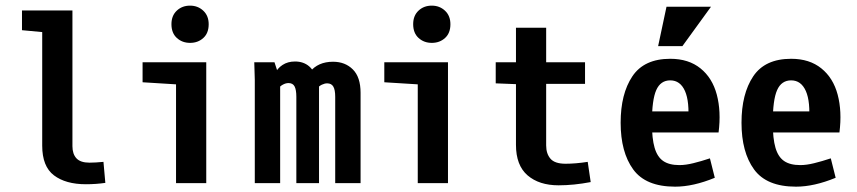

<svg xmlns="http://www.w3.org/2000/svg" viewBox="-20 -663 3102 695"><path d="M242.2 -625V-133.8Q242.2 -105.5 256.8 -89.8Q271.5 -74.2 303.7 -74.2Q325.2 -74.2 354.5 -77.1L361.3 -1Q327.1 3.9 291 3.9Q217.8 3.9 175.3 -28.3Q132.8 -60.5 132.8 -135.7V-546.9L59.6 -553.7V-625Z M617.2 -357.7 496.1 -365.2V-437.5H726.6V0H617.2ZM667.8 -642.6Q696.3 -642.6 715.8 -624.3Q735.4 -606 735.4 -575.2Q735.4 -543.2 716 -525.5Q696.6 -507.8 668.1 -507.8Q639.6 -507.8 620.1 -525.6Q600.6 -543.4 600.6 -575.5Q600.6 -606.4 620 -624.5Q639.3 -642.6 667.8 -642.6Z M902.3 -374 900.4 -437.5H973.6L994.1 -375V0H902.3ZM1024.4 -362.3Q1014.6 -362.3 1004.4 -356.9Q994.1 -351.6 987.3 -341.8L975.6 -396.5Q983.4 -415 1002.4 -427.7Q1021.5 -440.4 1047.9 -440.4Q1079.1 -440.4 1099.6 -422.4Q1120.1 -404.3 1125 -373H1134.8V0H1052.7V-312.5Q1052.7 -337.9 1046.4 -350.1Q1040 -362.3 1024.4 -362.3ZM1164.1 -361.3Q1155.3 -361.3 1145 -356.4Q1134.8 -351.6 1127 -341.8L1101.6 -402.3Q1116.2 -420.9 1137.2 -430.2Q1158.2 -439.5 1185.5 -439.5Q1229.5 -439.5 1257.3 -411.6Q1285.2 -383.8 1285.2 -327.1V0H1193.4V-312.5Q1193.4 -337.9 1186.5 -349.6Q1179.7 -361.3 1164.1 -361.3Z M1492.2 -357.7 1371.1 -365.2V-437.5H1601.6V0H1492.2ZM1542.8 -642.6Q1571.3 -642.6 1590.8 -624.3Q1610.4 -606 1610.4 -575.2Q1610.4 -543.2 1591 -525.5Q1571.6 -507.8 1543.1 -507.8Q1514.6 -507.8 1495.1 -525.6Q1475.6 -543.4 1475.6 -575.5Q1475.6 -606.4 1495 -624.5Q1514.3 -642.6 1542.8 -642.6Z M1957 -562.5V-437.5H2097.7V-359.4H1957V-136.7Q1957 -106.4 1972.7 -88.4Q1988.3 -70.3 2027.3 -70.3Q2063.5 -70.3 2107.4 -77.1L2118.2 -3.9Q2056.6 7.8 2002 7.8Q1931.6 7.8 1889.6 -28.3Q1847.7 -64.5 1847.7 -138.7V-358.4L1774.4 -361.3V-437.5H1847.7V-562.5Z M2406.2 -450.2Q2472.7 -450.2 2515.6 -415.5Q2558.6 -380.9 2574.7 -320.3Q2590.8 -259.8 2581.1 -183.6H2287.1V-259.8H2509.8L2470.7 -218.8Q2476.6 -294.9 2459.5 -333.5Q2442.4 -372.1 2406.2 -372.1Q2371.1 -372.1 2355.5 -336.9Q2339.8 -301.8 2339.8 -218.8Q2339.8 -161.1 2349.6 -127.9Q2359.4 -94.7 2380.9 -80.1Q2402.3 -65.4 2439.5 -65.4Q2461.9 -65.4 2489.7 -72.3Q2517.6 -79.1 2549.8 -89.8L2567.4 -19.5Q2489.3 12.7 2423.8 12.7Q2317.4 12.7 2272 -49.8Q2226.6 -112.3 2226.6 -218.8Q2226.6 -323.2 2269 -386.7Q2311.5 -450.2 2406.2 -450.2ZM2392.6 -638.7H2553.7L2450.2 -496.1H2362.3Z M2843.8 -450.2Q2910.2 -450.2 2953.1 -415.5Q2996.1 -380.9 3012.2 -320.3Q3028.3 -259.8 3018.6 -183.6H2724.6V-259.8H2947.3L2908.2 -218.8Q2914.1 -294.9 2897 -333.5Q2879.9 -372.1 2843.8 -372.1Q2808.6 -372.1 2793 -336.9Q2777.3 -301.8 2777.3 -218.8Q2777.3 -161.1 2787.1 -127.9Q2796.9 -94.7 2818.4 -80.1Q2839.8 -65.4 2877 -65.4Q2899.4 -65.4 2927.2 -72.3Q2955.1 -79.1 2987.3 -89.8L3004.9 -19.5Q2926.8 12.7 2861.3 12.7Q2754.9 12.7 2709.5 -49.8Q2664.1 -112.3 2664.1 -218.8Q2664.1 -323.2 2706.5 -386.7Q2749 -450.2 2843.8 -450.2Z"/></svg>

Font: Sudo Var
Style: Regular
Weight: 400
Monospace: yes
Designer: Jens Kutilek
Foundry: Jens Kutilek
Version: Version 0.065;FEAKit 1.0